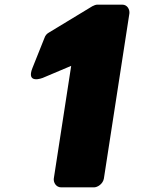

<svg xmlns="http://www.w3.org/2000/svg" viewBox="-20 -770 613 828"><path d="M385 38C401 38 424 23 428 0L538 -712C540 -728 530 -750 507 -750H400C394 -750 385 -747 378 -743L190 -629C181 -624 175 -616 172 -607L120 -477C91 -405 164 -434 164 -434L287 -486L212 0C210 16 221 38 244 38Z"/></svg>

Font: Asimov Print
Style: EIt
Weight: 500
Designer: Google
Version: Version 2.000980; 2014